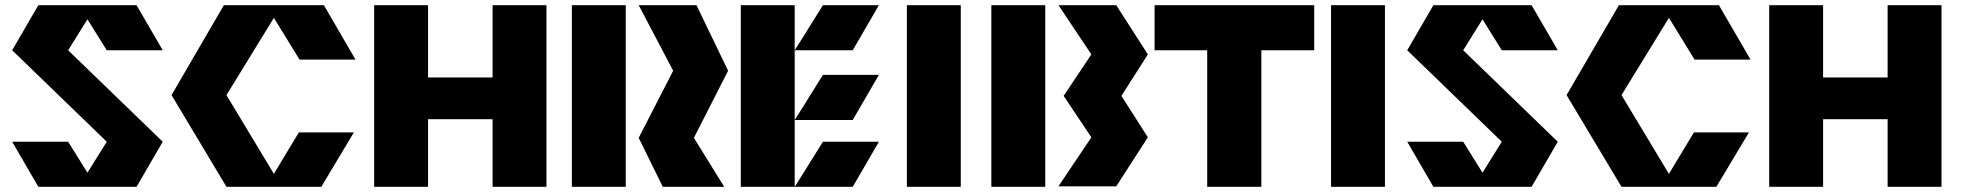

<svg xmlns="http://www.w3.org/2000/svg" viewBox="-20 -721 7572 741"><path d="M317.5 -54.5 243 -174H27L128 0H283H284H291H344H351H352H507L608 -174L243 -527L317.5 -646.5L392 -527H608L507 -701H352H351H344H291H284H283H128L27 -527L392 -174Z M1136 -491 1037 -652.1 854 -354 1037 -49.9 1133.4 -210H1345.8L1220 0H1067H1007H854L642 -354L844 -701H1007H1067H1230L1352 -491Z M2089 0V-701H1881V-422H1632V-701H1424V0H1632V-261H1881V0Z M2578 -448 2445 -189 2538 0H2775L2658 -189L2790 -448L2668 -701H2445ZM2395 0V-701H2187V0Z M3156 -174 3078 -48.9 3047 0H3048H3108H3271L3372 -174ZM3156 -701 3078 -575.9 3047 -527H3048H3108H3271L3372 -701ZM3156 -432 3078 -306.9 3047 -258H3048H3108H3271L3372 -432ZM3047 0H2839V-701H3047V-527V-258Z M3688 0V-701H3480V0Z M4192 -511 4085 -351 4192 -191 4065 -2H4288L4410 -191L4308 -351L4410 -511L4288 -701H4065ZM4014 0V-701H3806V0Z M5052 -527V-701H4436V-527H4639V0H4848V-527Z M5325 0V-701H5117V0Z M5701.5 -54.5 5627 -174H5411L5512 0H5667H5668H5675H5728H5735H5736H5891L5992 -174L5627 -527L5701.5 -646.5L5776 -527H5992L5891 -701H5736H5735H5728H5675H5668H5667H5512L5411 -527L5776 -174Z M6520 -491 6421 -652.1 6238 -354 6421 -49.9 6517.4 -210H6729.8L6604 0H6451H6391H6238L6026 -354L6228 -701H6391H6451H6614L6736 -491Z M7473 0V-701H7265V-422H7016V-701H6808V0H7016V-261H7265V0Z"/></svg>

Font: Radio Edit
Style: P3
Weight: 800
Version: Version 3.001;PS 003.001;hotconv 1.0.70;makeotf.lib2.5.58329